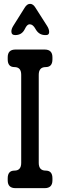

<svg xmlns="http://www.w3.org/2000/svg" viewBox="-20 -967 312 996"><path d="M60 9H212Q252 9 252 -31V-42Q252 -82 217 -82Q181 -82 181 -122V-579Q181 -619 217 -619Q252 -619 252 -659V-670Q252 -710 212 -710H60Q20 -710 20 -670V-659Q20 -619 55 -619Q90 -619 90 -579V-122Q90 -82 55 -82Q20 -82 20 -42V-31Q20 9 60 9ZM39 -804Q39 -785 59 -785Q92 -785 107 -813L114 -826Q123 -841 134 -841Q151 -841 164 -817L167 -812Q184 -785 215 -785H219Q235 -785 235 -801Q235 -816 224 -833L164 -927Q152 -947 136 -947Q120 -947 108 -927L49 -833Q39 -817 39 -804Z"/></svg>

Font: WDXL Lubrifont SC
Style: Regular
Weight: 400
Designer: [WDXL Lubrifont] Copyright 2020-2022 (c) NightFurySL2001, Skr-ZERO; [ZCOOL QingKe HuangYou] Copyright 2018-2022 (c) The 
Version: Version 2.001;hotconv 1.1.1;makeotfexe 2.6.0